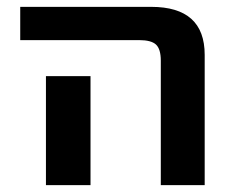

<svg xmlns="http://www.w3.org/2000/svg" viewBox="-20 -540 681 560"><path d="M244 -318V-130V0H114V-130V-318ZM39 -423V-520H421Q577 -520 577 -380V0H449V-363Q449 -397 435 -410Q421 -423 386 -423Z"/></svg>

Font: M PLUS 1p
Style: Bold
Weight: 700
Version: Version 1.062